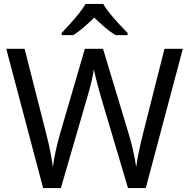

<svg xmlns="http://www.w3.org/2000/svg" viewBox="-20 -964 970 984"><path d="M917 -714 727 0H636L497 -468Q489 -497 481 -526Q473 -555 468 -577.5Q463 -600 461 -609Q460 -596 450.5 -553.5Q441 -511 427 -465L292 0H201L12 -714H106L217 -278Q229 -232 237.5 -189Q246 -146 251 -108Q256 -147 266 -193Q276 -239 289 -283L415 -714H508L639 -280Q653 -234 663 -188.5Q673 -143 678 -108Q683 -145 692 -188.5Q701 -232 713 -279L823 -714ZM509 -944Q521 -922 543.5 -894.5Q566 -867 590.5 -840.5Q615 -814 634 -795V-784H572Q546 -800 518 -823.5Q490 -847 463 -874Q436 -847 409 -824Q382 -801 356 -784H296V-795Q315 -815 338.5 -841Q362 -867 384 -894.5Q406 -922 419 -944Z"/></svg>

Font: Noto Sans Syriac Eastern
Style: Regular
Weight: 400
Designer: Patrick Giasson and the Monotype Design Team
Foundry: Monotype Imaging Inc.
Version: Version 3.001; ttfautohint (v1.8.4.7-5d5b)